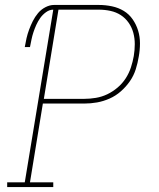

<svg xmlns="http://www.w3.org/2000/svg" viewBox="-20 -755 640 775"><path d="M9 0V-19H80L195 -716Q180 -716 166 -706Q152 -696 142.5 -682.5Q133 -669 126.5 -654.5Q120 -640 115 -625Q110 -610 107 -595Q104 -580 101 -565H80Q83 -583 87 -600.5Q91 -618 97.5 -635.5Q104 -653 112.5 -670Q121 -687 133.5 -702Q146 -717 163.5 -726Q181 -735 198 -735H379Q406 -735 432 -729.5Q458 -724 479.5 -711Q501 -698 515.5 -677Q530 -656 537.5 -631.5Q545 -607 545 -580Q545 -553 540 -526Q536 -501 528 -475.5Q520 -450 504.5 -427.5Q489 -405 468 -386.5Q447 -368 422 -357Q397 -346 371.5 -341.5Q346 -337 320 -337H153L101 -19H195V0ZM320 -356Q343 -356 367 -360Q391 -364 413 -374.5Q435 -385 454.5 -401.5Q474 -418 487.5 -439Q501 -460 508.5 -483Q516 -506 520 -529Q524 -553 524 -577Q524 -601 518 -623Q512 -645 499 -663.5Q486 -682 467.5 -694Q449 -706 426 -711Q403 -716 379 -716H216L157 -356Z"/></svg>

Font: Iosevka Slab Thin Extended
Style: Italic
Weight: 100
Width: 7
Italic angle: -9°
Monospace: yes
Designer: Belleve Invis
Foundry: Belleve Invis
Version: Version 11.1.0; ttfautohint (v1.8.3)